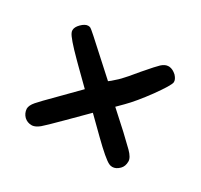

<svg xmlns="http://www.w3.org/2000/svg" viewBox="-94 -627 657 629"><g transform="rotate(30 234.5 -313.0)"><path d="M382.8 -508.8Q396.5 -507.8 410.2 -495.1Q421.9 -482.4 420.9 -471.7Q419.9 -460 382.8 -408.2Q345.7 -357.4 317.4 -329.1L294.9 -306.6L359.4 -248Q390.6 -218.8 402.3 -207Q421.9 -187.5 421.9 -172.9Q421.9 -154.3 411.1 -143.6Q398.4 -130.9 384.8 -130.9Q377.9 -130.9 372.1 -133.8Q353.5 -142.6 299.8 -195.3L241.2 -252.9L174.8 -186.5Q127 -138.7 116.2 -129.9Q101.6 -118.2 89.8 -117.2Q87.9 -117.2 86.9 -117.2Q71.3 -117.2 59.6 -127.9Q47.9 -139.6 46.9 -156.2Q46.9 -168.9 60.5 -184.6Q71.3 -197.3 115.2 -241.2L179.7 -306.6L122.1 -363.3L108.4 -377Q55.7 -429.7 49.8 -445.3Q47.9 -449.2 47.9 -454.1Q47.9 -465.8 60.5 -478.5Q74.2 -492.2 85.9 -492.2Q90.8 -492.2 94.7 -490.2Q99.6 -488.3 170.9 -422.9L232.4 -367.2L241.2 -374Q243.2 -376 259.8 -390.6Q282.2 -413.1 309.6 -447.3Q345.7 -489.3 354.5 -497.1Q367.2 -508.8 379.9 -508.8Q381.8 -508.8 382.8 -508.8Z"/></g></svg>

Font: sage sans
Style: Regular
Weight: 400
Version: Version 001.032